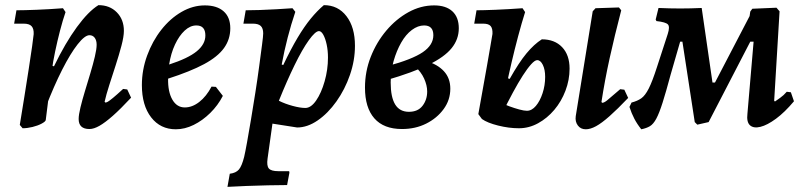

<svg xmlns="http://www.w3.org/2000/svg" viewBox="-20 -491 3124 747"><path d="M328 11Q286 11 286 -28Q286 -44 293 -73Q300 -102 310.5 -136.5Q321 -171 331.5 -206Q342 -241 349 -270.5Q356 -300 356 -317Q356 -334 348.5 -344Q341 -354 328 -354Q310 -354 282 -318.5Q254 -283 222 -220Q190 -157 158 -74L169 -239L190 -233Q234 -324 279 -385.5Q324 -447 363 -471Q407 -471 434.5 -443Q462 -415 462 -371Q462 -349 452.5 -313Q443 -277 430 -237Q417 -197 405 -159.5Q393 -122 387 -95L390 -92Q394 -92 400 -95.5Q406 -99 420 -110.5Q434 -122 459 -145L475 -143L490 -111Q449 -67 419 -40.5Q389 -14 367 -1.5Q345 11 328 11ZM68 8 57 -5Q66 -59 75 -116Q84 -173 92 -224Q100 -275 105 -311Q110 -347 111 -358Q112 -379 103 -389Q94 -399 72 -399H35L44 -451Q73 -451 123.5 -453Q174 -455 225 -459L235 -444Q224 -412 213.5 -371.5Q203 -331 194.5 -290.5Q186 -250 182 -219L171 -128L158 -24Q157 -18 142 -10Q127 -2 106.5 3Q86 8 68 8Z M876 -381Q876 -338 851.5 -304Q827 -270 774 -241.5Q721 -213 634 -185Q633 -134 650.5 -103.5Q668 -73 699 -73Q728 -73 755.5 -94.5Q783 -116 803 -154L820 -153L847 -118Q828 -81 798 -51.5Q768 -22 733.5 -5Q699 12 664 12Q604 12 568 -34.5Q532 -81 532 -160Q532 -219 552.5 -275Q573 -331 607.5 -375Q642 -419 686 -444.5Q730 -470 777 -470Q824 -470 850 -447Q876 -424 876 -381ZM744 -392Q720 -392 698.5 -372Q677 -352 661 -318Q645 -284 638 -240Q712 -264 745.5 -291.5Q779 -319 779 -353Q779 -392 744 -392Z M874 185Q898 182 909.5 168.5Q921 155 930 119Q934 102 941 63.5Q948 25 956.5 -26Q965 -77 973.5 -131Q982 -185 988.5 -234Q995 -283 999.5 -317Q1004 -351 1004 -361Q1004 -381 994.5 -390Q985 -399 964 -399H927L936 -451Q958 -451 989.5 -452Q1021 -453 1055 -455Q1089 -457 1118 -459L1129 -445Q1096 -347 1076 -240L1082 -238Q1112 -301 1138 -344.5Q1164 -388 1189 -418.5Q1214 -449 1240 -471Q1295 -471 1328 -428Q1361 -385 1361 -313Q1361 -256 1341.5 -199.5Q1322 -143 1289 -96.5Q1256 -50 1216 -22.5Q1176 5 1136 5L1040 -10L1021 126Q1017 154 1026 164.5Q1035 175 1063 175H1105L1106 181L1097 229Q1064 229 1022.5 230Q981 231 939.5 232.5Q898 234 865 236ZM1221 -370Q1207 -370 1181.5 -334.5Q1156 -299 1126 -237.5Q1096 -176 1065 -99Q1089 -87 1118.5 -79Q1148 -71 1168 -71Q1190 -71 1210 -100Q1230 -129 1243 -174.5Q1256 -220 1256 -267Q1256 -294 1251 -317.5Q1246 -341 1238 -355.5Q1230 -370 1221 -370Z M1544 11Q1473 11 1436.5 -30.5Q1400 -72 1400 -150Q1400 -213 1422.5 -270Q1445 -327 1483 -372Q1521 -417 1569 -443.5Q1617 -470 1669 -470Q1715 -470 1740 -447Q1765 -424 1765 -381Q1765 -338 1737 -303.5Q1709 -269 1647.5 -239Q1586 -209 1483 -179L1488 -234Q1584 -260 1625 -288Q1666 -316 1666 -354Q1666 -392 1630 -392Q1606 -392 1582.5 -374.5Q1559 -357 1541 -325.5Q1523 -294 1511.5 -254Q1500 -214 1500 -170Q1500 -113 1517.5 -84.5Q1535 -56 1571 -56Q1606 -56 1624 -79.5Q1642 -103 1642 -135Q1642 -159 1630 -185.5Q1618 -212 1594 -233L1637 -254Q1682 -241 1707 -214Q1732 -187 1732 -146Q1732 -102 1706 -66.5Q1680 -31 1638 -10Q1596 11 1544 11Z M1999 8Q1960 8 1918 -2.5Q1876 -13 1855 -28L1946 -190L1963 -184Q1999 -248 2028.5 -283.5Q2058 -319 2088 -338Q2138 -338 2167 -307.5Q2196 -277 2196 -224Q2196 -180 2180 -138Q2164 -96 2136.5 -63.5Q2109 -31 2073.5 -11.5Q2038 8 1999 8ZM1855 -28 1841 -47Q1849 -92 1858 -142Q1867 -192 1875 -237Q1883 -282 1888.5 -315Q1894 -348 1896 -359Q1897 -380 1889 -389.5Q1881 -399 1860 -399H1825L1834 -451Q1860 -451 1909 -453Q1958 -455 2013 -459L2023 -444Q2010 -403 1996 -350.5Q1982 -298 1970 -246.5Q1958 -195 1950 -155ZM1933 -48 1924 -94Q1941 -85 1961.5 -77.5Q1982 -70 2000.5 -65Q2019 -60 2030 -60Q2049 -60 2065 -79Q2081 -98 2091 -128.5Q2101 -159 2101 -192Q2101 -220 2092 -238.5Q2083 -257 2070 -257Q2061 -257 2046.5 -241Q2032 -225 2014 -197Q1996 -169 1975.5 -131Q1955 -93 1933 -48ZM2409 -142 2424 -110Q2382 -66 2351.5 -39Q2321 -12 2299 0Q2277 12 2259 12Q2239 12 2228 -3Q2217 -18 2220 -39L2286 -447L2297 -459L2388 -462L2397 -451Q2371 -351 2352 -265Q2333 -179 2320 -94L2323 -91Q2330 -91 2342 -100.5Q2354 -110 2393 -144Z M2693 -6 2683 -16 2635 -329H2594L2710 -460L2752 -170H2769L2742 -132L2903 -441L2954 -435L2737 -16ZM2475 12Q2459 -8 2448 -29Q2437 -50 2429 -75L2437 -92Q2460 -98 2475 -108.5Q2490 -119 2504 -146.5Q2518 -174 2536 -230L2578 -359Q2587 -387 2578.5 -396Q2570 -405 2534 -409L2531 -415L2542 -460Q2586 -458 2626.5 -458Q2667 -458 2710 -460L2630 -342L2589 -200Q2571 -133 2558 -92Q2545 -51 2533.5 -29.5Q2522 -8 2508.5 0Q2495 8 2475 12ZM2888 -49 2912 -329H2882L2899 -446L2907 -457L3001 -461L3013 -447L2992 -99L2995 -96Q3002 -101 3015.5 -110.5Q3029 -120 3041 -134L3057 -132L3069 -97Q3033 -54 2999 -29Q2965 -4 2938.5 2.5Q2912 9 2898 -3.5Q2884 -16 2888 -49Z"/></svg>

Font: Alegreya SemiBold
Style: Italic
Weight: 600
Italic angle: -7°
Designer: Juan Pablo del Peral
Foundry: Huerta Tipografica
Version: Version 2.009